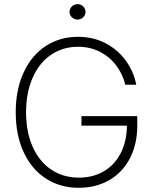

<svg xmlns="http://www.w3.org/2000/svg" viewBox="-20 -894 741 924"><path d="M355.5 -668.9Q282.7 -668.9 226.1 -630.6Q169.4 -592.3 137.5 -520.8Q105.5 -449.2 105.5 -353.5Q105.5 -258.3 137.5 -187Q169.4 -115.7 227.1 -77.4Q284.7 -39.1 359.4 -39.1Q426.8 -39.1 478.8 -69.1Q530.8 -99.1 560.3 -155.8Q589.8 -212.4 590.8 -289.1H372.1V-335H640.6V-290Q640.6 -199.2 604.7 -131.1Q568.8 -63 504.9 -26.6Q440.9 9.8 359.4 9.8Q269 9.8 200.2 -35.2Q131.3 -80.1 93.5 -162.4Q55.7 -244.6 55.7 -353.5Q55.7 -462.4 93.5 -544.7Q131.3 -627 199.2 -671.9Q267.1 -716.8 355.5 -716.8Q431.2 -716.8 491 -684.3Q550.8 -651.9 587.6 -599.1Q624.5 -546.4 635.7 -486.3H583Q571.3 -535.2 541 -576.7Q510.7 -618.2 463.1 -643.6Q415.5 -668.9 355.5 -668.9ZM314.5 -836.9Q314.5 -852.1 325.9 -863Q337.4 -874 353.5 -874Q369.1 -874 380.4 -863Q391.6 -852.1 391.6 -836.9Q391.6 -821.8 380.4 -810.8Q369.1 -799.8 353.5 -799.8Q337.4 -799.8 325.9 -810.8Q314.5 -821.8 314.5 -836.9Z"/></svg>

Font: Pretendard Std ExtraLight
Style: Regular
Weight: 200
Designer: Base glyphs from Inter by Rasmus Andersson; Hangeul glyphs from Noto Sans CJK(Source Han Sans) by Jang Soo-young and Kan
Foundry: Kil Hyung-jin
Version: Version 1.309